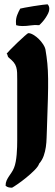

<svg xmlns="http://www.w3.org/2000/svg" viewBox="-20 -717 256 892"><path d="M201 -697Q209 -689 209 -676Q209 -666 204 -655.5Q199 -645 192 -634.5Q185 -624 177 -615Q169 -606 162 -600Q142 -602 123 -599Q104 -596 84 -596Q67 -596 55 -600L54 -615Q54 -632 60 -647.5Q66 -663 74 -677Q77 -678 95.5 -681.5Q114 -685 136 -688.5Q158 -692 177 -694.5Q196 -697 201 -697ZM112 -563Q122 -563 135.5 -555Q149 -547 160.5 -535.5Q172 -524 180.5 -511Q189 -498 191 -488Q197 -453 200 -422Q203 -391 203.5 -351.5Q204 -312 202.5 -257Q201 -202 198 -118Q197 -98 196.5 -76.5Q196 -55 193 -34Q190 -13 183 7Q176 27 162 43Q158 56 140 74Q122 92 101 109Q80 126 61 139Q42 152 36 155Q28 155 20.5 153.5Q13 152 6 146Q6 132 10.5 122Q15 112 21 103Q27 94 33.5 84.5Q40 75 45 63Q50 51 53 34.5Q56 18 57.5 0.5Q59 -17 59.5 -34Q60 -51 60 -64V-346Q60 -365 59.5 -379Q59 -393 55.5 -405Q52 -417 44 -427Q36 -437 21 -449Q16 -453 15.5 -458.5Q15 -464 11 -468Q14 -472 29 -487.5Q44 -503 61.5 -519.5Q79 -536 94 -549.5Q109 -563 112 -563Z"/></svg>

Font: CAT Schmalfette Thannhaeuser
Style: Regular
Weight: 700
Designer: Peter Wiegel nach Herbert Thanhaeuser 1939/40
Foundry: CAT-Fonts, Peter Wiegel
Version: Version 1.000